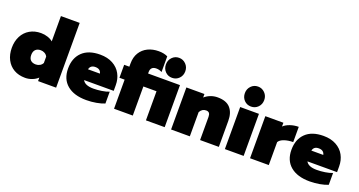

<svg xmlns="http://www.w3.org/2000/svg" viewBox="-43 -1398 3851 2059"><g transform="rotate(20 1882.0 -368.5)"><path d="M15 -240Q15 -315 45 -373Q75 -431 130 -463Q185 -495 258 -495Q298 -495 335 -482.5Q372 -470 394 -450V-739H608V0H402V-40Q376 -15 337.5 0Q299 15 258 15Q184 15 129.5 -16.5Q75 -48 45 -106Q15 -164 15 -240ZM394 -204V-276Q384 -297 363 -309Q342 -321 317 -321Q279 -321 258 -300Q237 -279 237 -239Q237 -199 258 -179Q279 -159 317 -159Q342 -159 363 -171Q384 -183 394 -204Z M658 -238Q658 -357 729 -426Q800 -495 933 -495Q1017 -495 1077.5 -462Q1138 -429 1169 -372Q1200 -315 1200 -244V-179H862Q889 -127 986 -127Q1031 -127 1080 -134.5Q1129 -142 1163 -156V-21Q1125 -5 1069.5 5Q1014 15 956 15Q815 15 736.5 -51Q658 -117 658 -238ZM998 -302Q987 -352 929 -352Q873 -352 862 -302Z M1629 -638Q1629 -686 1661 -719Q1693 -752 1739 -752Q1785 -752 1817.5 -719Q1850 -686 1850 -638Q1850 -589 1818 -556.5Q1786 -524 1739 -524Q1692 -524 1660.5 -556.5Q1629 -589 1629 -638ZM1269 -332H1210V-480H1269V-517Q1269 -589 1300.5 -640Q1332 -691 1386.5 -717.5Q1441 -744 1510 -744Q1571 -744 1613 -723V-544Q1583 -561 1548 -561Q1517 -561 1500 -545Q1483 -529 1483 -497V-480H1847V0H1633V-332H1483V0H1269Z M1920 -480H2126V-440Q2155 -466 2193 -480.5Q2231 -495 2273 -495Q2372 -495 2418.5 -442.5Q2465 -390 2465 -297V0H2251V-264Q2251 -292 2240 -306.5Q2229 -321 2204 -321Q2158 -321 2134 -276V0H1920Z M2530 -638Q2530 -686 2562 -719Q2594 -752 2640 -752Q2686 -752 2718.5 -719Q2751 -686 2751 -638Q2751 -589 2719 -556.5Q2687 -524 2640 -524Q2593 -524 2561.5 -556.5Q2530 -589 2530 -638ZM2534 -480H2748V0H2534Z M2821 -480H3027V-437Q3054 -463 3099.5 -479Q3145 -495 3197 -495V-321Q3141 -321 3096 -305.5Q3051 -290 3035 -262V0H2821Z M3207 -238Q3207 -357 3278 -426Q3349 -495 3482 -495Q3566 -495 3626.5 -462Q3687 -429 3718 -372Q3749 -315 3749 -244V-179H3411Q3438 -127 3535 -127Q3580 -127 3629 -134.5Q3678 -142 3712 -156V-21Q3674 -5 3618.5 5Q3563 15 3505 15Q3364 15 3285.5 -51Q3207 -117 3207 -238ZM3547 -302Q3536 -352 3478 -352Q3422 -352 3411 -302Z"/></g></svg>

Font: Readiness Black
Style: Regular
Weight: 900
Designer: Katatrad Team
Foundry: CadsonDemak
Version: Version 1.00;April 23, 2019;FontCreator 11.5.0.2425 64-bit; 